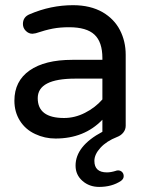

<svg xmlns="http://www.w3.org/2000/svg" viewBox="-20 -529 581 748"><path d="M274.4 116.2Q274.4 40 378.9 -15.6V-62.5Q308.6 10.7 196.3 10.7Q154.3 10.7 117.2 -6.8Q79.1 -24.4 57.6 -58.6Q36.1 -92.8 36.1 -136.7Q36.1 -212.9 95.2 -254.4Q154.3 -295.9 261.7 -295.9H378.9V-302.7Q378.9 -365.2 348.1 -394Q317.4 -422.9 249 -422.9Q213.9 -422.9 185.5 -417.5Q157.2 -412.1 119.1 -399.4L106.4 -397.5Q91.8 -397.5 80.6 -408.7Q69.3 -419.9 69.3 -435.5Q69.3 -462.9 95.7 -473.6Q177.7 -508.8 264.6 -508.8Q332 -508.8 379.9 -481.4Q424.8 -455.1 447.3 -411.6Q469.7 -368.2 469.7 -315.4V-39.1Q469.7 -24.4 460.4 -12.7Q451.2 -1 435.5 4.9Q395.5 20.5 371.6 46.4Q347.7 72.3 347.7 97.7Q347.7 142.6 396.5 142.6Q412.1 142.6 430.7 136.7L433.6 135.7L439.5 134.8Q449.2 134.8 455.6 141.1Q461.9 147.5 461.9 157.2Q461.9 168 451.2 175.8Q416 199.2 366.2 199.2Q328.1 199.2 301.3 175.8Q274.4 152.3 274.4 116.2ZM378.9 -141.6V-222.7H273.4Q127 -222.7 127 -146.5Q127 -69.3 229.5 -69.3Q271.5 -69.3 311 -89.4Q350.6 -109.4 378.9 -141.6Z"/></svg>

Font: KTXP_ComRound
Style: Medium
Weight: 500
Version: Version 1.01;May 16, 2022;FontCreator 13.0.0.2683 64-bit